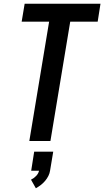

<svg xmlns="http://www.w3.org/2000/svg" viewBox="-20 -755 558 1028"><path d="M137 0 243 -639H96L112 -735H518L503 -639H356L250 0ZM172 253 146 207Q161 200 173.5 187Q186 174 189 159H147L163 57H265L248 159Q246 173 239 187Q232 201 221.5 213.5Q211 226 198.5 235.5Q186 245 172 253Z"/></svg>

Font: Iosevka SS04 Oblique
Style: Bold
Weight: 700
Italic angle: -9°
Monospace: yes
Designer: Belleve Invis
Foundry: Belleve Invis
Version: Version 19.0.0; ttfautohint (v1.8.4)